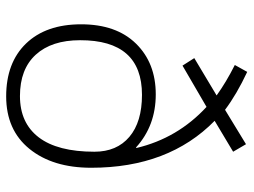

<svg xmlns="http://www.w3.org/2000/svg" viewBox="-118 -682 810 613"><g transform="rotate(90 286.5 -375.0)"><path d="M463.9 -272Q463.9 -343.3 416.5 -383.5Q369.1 -423.8 282.2 -423.8Q107.4 -423.8 107.9 -226.1Q107.9 -135.3 154.1 -84.7Q200.2 -34.2 286.1 -34.2Q372.1 -34.2 418 -94.2Q463.9 -154.3 463.9 -272ZM365.2 -655.8Q515.1 -508.8 515.1 -261.7Q515.1 -138.7 454.8 -64.5Q394.5 9.8 287.1 9.8Q179.7 9.8 118.4 -53.7Q57.1 -117.2 57.1 -229.5Q57.1 -341.8 118.9 -404.8Q180.7 -467.8 280.8 -467.8Q380.9 -467.8 450.2 -404.8L452.1 -405.8Q420.9 -537.6 320.8 -629.9L189 -553.2L165 -590.8L284.2 -662.1Q242.2 -692.4 187 -720.2L209 -759.8Q280.8 -726.1 330.1 -689L439.9 -755.9L463.9 -714.8Z"/></g></svg>

Font: OpenSans-Light
Style: Regular
Weight: 300
Foundry: Ascender Corporation
Version: Version 1.10